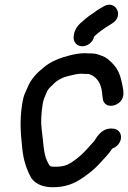

<svg xmlns="http://www.w3.org/2000/svg" viewBox="-20 -739 537 805"><path d="M374.8 -586.1C393.6 -603.6 414.7 -619.1 438.4 -633.4L449.5 -640.4C502.8 -672.5 463.9 -742 414.1 -711.9L402.3 -705.1C392.3 -699.3 383.3 -693.8 376.2 -687.7C368.3 -680.8 358.8 -677.8 339 -660.7L317 -641.7C303.7 -630.2 293.1 -612.9 290.4 -596L289.1 -588C285.6 -565.4 300.2 -545 324.8 -545C347.5 -545 369.6 -562.1 374.8 -586.1ZM338.7 -516C316.2 -516 295.2 -512.6 273.7 -507.1C233.7 -496.9 194.4 -483.2 161.3 -454.7L145.1 -440.7C132 -429.3 118 -413.5 106.9 -395.3C97.9 -380.8 92.7 -364 87.8 -354.8C79.4 -339.1 75.7 -320.1 73 -303C60.9 -226.8 67.9 -172.5 73.5 -115.3C78.3 -66.8 91.6 -28.6 110.5 6.3C110.9 7 111.5 8.1 112.1 8.8C130.8 33.7 161.3 46 201.7 46C254.1 46 291.8 30.8 326.4 6.7C354.9 -13.2 376.2 -29.1 401.2 -57.2C418.6 -76.7 433.9 -90.9 450.9 -116.1C468.7 -122.2 483.9 -138.3 487 -157.5C490.8 -181.7 473.7 -200 450.7 -200H444.7C400.4 -200 379.4 -152.4 375.2 -147.7C353.3 -123.3 328.3 -94.3 306.9 -77.8C275.3 -53.6 257.4 -40 214.8 -40C188.2 -40 189.4 -39.7 177.2 -64.6C162.3 -95 161.5 -147.1 154.5 -199C150.8 -227.1 152.9 -264.4 159 -303C160.6 -313.2 163.2 -322.5 166.3 -329.5L174.7 -349.9C180 -363 186.7 -370.6 197.9 -380.3C198.7 -381 200.1 -382.4 201.1 -383.5C214.5 -398.9 238.2 -413.5 264.2 -419.7C283.5 -424.2 303.5 -430 320.5 -430C324.4 -430 330.9 -429 335.9 -429H350.9C351.2 -429 351.4 -429 351.6 -429C362.7 -424.2 366 -423.9 372.7 -419.1C395.6 -402.7 406.8 -377 409.2 -338.6C409.4 -335.1 410.1 -331.8 410.6 -328.5C414 -273.7 496.7 -292.5 497.5 -345.5C497.7 -357.8 495.6 -370.5 493.1 -382.5C486.9 -412.7 479 -443.7 456.1 -468.4C444.6 -480.8 427.8 -498.6 404.2 -506C397.1 -508.2 384 -515 364.6 -515H349.6C344.6 -515 343.2 -516 338.7 -516Z"/></svg>

Font: CiSf OpenHand
Style: BlakObl
Weight: 400
Foundry: Cannot Into Space Fonts
Version: Version 0.7892